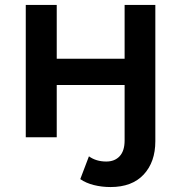

<svg xmlns="http://www.w3.org/2000/svg" viewBox="-20 -554 732 775"><path d="M426 201Q391 201 359 193Q327 185 304 169L339 77Q368 98 409 98Q443 98 463 76.5Q483 55 483 13V-211H209V0H84V-534H209V-317H483V-534H607V16Q607 100 560 150.5Q513 201 426 201Z"/></svg>

Font: MOST Montserrat SemiBold
Style: Regular
Weight: 600
Designer: Julieta Ulanovsky
Foundry: Julieta Ulanovsky
Version: Version 8.000;March 11, 2024;FontCreator 15.0.0.2926 64-bit